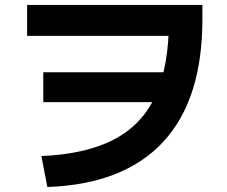

<svg xmlns="http://www.w3.org/2000/svg" viewBox="-20 -761 920 779"><path d="M147.8 -127.8Q330 -135.6 444.4 -196.1Q558.9 -256.7 612.2 -375.6Q665.6 -494.4 665.6 -682.2L732.2 -615.6H90V-741.1H801.1V-682.2Q801.1 -356.7 641.7 -185Q482.2 -13.3 172.2 -2.2ZM155.6 -346.7V-467.8H711.1V-346.7Z"/></svg>

Font: Paperlogy 7 Bold
Style: Regular
Weight: 700
Designer: redesigned by Lee Juim, glyphs from Gmarket Sans & Montserrat
Foundry: PT&
Version: Version 1.001